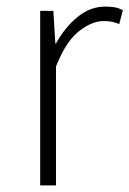

<svg xmlns="http://www.w3.org/2000/svg" viewBox="-20 -563 393 583"><path d="M102 0V-530H142L148 -431H150Q177 -480 215.5 -511.5Q254 -543 300 -543Q315 -543 327.5 -541Q340 -539 353 -532L342 -490Q329 -495 319.5 -497Q310 -499 294 -499Q259 -499 219.5 -468Q180 -437 150 -361V0Z"/></svg>

Font: Noto Sans SC Thin ExtraLight
Style: Regular
Weight: 250
Version: Version 2.004-H2;hotconv 1.0.118;makeotfexe 2.5.65603